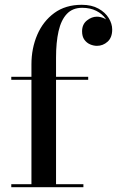

<svg xmlns="http://www.w3.org/2000/svg" viewBox="-20 -780 488 800"><path d="M111 0V-511.5Q111 -578.5 135.2 -635Q159.5 -691.5 206.2 -725.8Q253 -760 320.5 -760Q362 -760 390.2 -744.2Q418.5 -728.5 433 -704.8Q447.5 -681 447.5 -657Q447.5 -623.5 428.2 -606.2Q409 -589 384 -589Q370 -589 355.8 -595Q341.5 -601 331.8 -614.2Q322 -627.5 322 -649.5Q322 -678.5 342 -694.5Q362 -710.5 383.5 -710.5Q398.5 -710.5 413 -704Q427.5 -697.5 437 -685.5Q446.5 -673.5 446.5 -657H435Q435 -680.5 420.8 -701.2Q406.5 -722 381.2 -734.8Q356 -747.5 322.5 -747.5Q282.5 -747.5 258.5 -722Q234.5 -696.5 224 -650Q213.5 -603.5 213.5 -540V0ZM27 0V-12.5H327.5V0ZM27 -447.5V-460H347.5V-447.5Z"/></svg>

Font: Bodoni Moda 18pt Medium
Style: Regular
Weight: 500
Designer: Owen Earl
Foundry: indestructible type
Version: Version 2.004